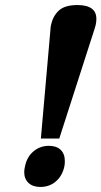

<svg xmlns="http://www.w3.org/2000/svg" viewBox="-20 -731 402 761"><path d="M180 -614Q180 -621 182 -631Q189 -666 212.5 -688.5Q236 -711 287 -711Q362 -711 362 -656Q362 -643 359 -631Q354 -614 354 -614L215 -182H142ZM76 -49Q76 -59 79 -71Q86 -108 112 -130.5Q138 -153 174 -153Q204 -153 220.5 -137Q237 -121 237 -93Q237 -79 235 -71Q227 -34 201.5 -12Q176 10 140 10Q110 10 93 -6Q76 -22 76 -49Z"/></svg>

Font: Taviraj
Style: Bold Italic
Weight: 700
Italic angle: -12°
Designer: Katatrad Team
Foundry: CadsonDemak
Version: Version 1.001